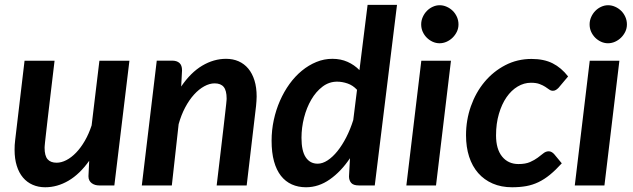

<svg xmlns="http://www.w3.org/2000/svg" viewBox="-20 -763 2606 790"><path d="M204.5 -513Q194.5 -428.5 187.5 -370Q180.5 -311.5 176 -272.5Q171.5 -233.5 169 -211Q166.5 -188.5 165.2 -177Q164 -165.5 163.8 -161.5Q163.5 -157.5 163.5 -155Q163.5 -122 175.8 -107.8Q188 -93.5 213 -93.5Q232.5 -93.5 253.2 -104.2Q274 -115 293.2 -135Q312.5 -155 329 -183.5Q345.5 -212 357 -247L389 -513H512.5L450.5 0H388Q379.5 0 371.8 -2.2Q364 -4.5 357.8 -9Q351.5 -13.5 347.8 -20.5Q344 -27.5 344 -37V-39L347 -101.5Q308 -46.5 261.8 -19.5Q215.5 7.5 166 7.5Q137.5 7.5 114.2 -2.8Q91 -13 74.5 -32.5Q58 -52 49 -80.8Q40 -109.5 40 -146.5Q40 -156.5 40.5 -166.5Q41 -176.5 42.5 -187.5L81 -513Z M563.5 0 625 -513.5H688Q707.5 -513.5 718.2 -504Q729 -494.5 729 -473.5L725.5 -407Q764.5 -464.5 812 -492.8Q859.5 -521 910 -521Q938.5 -521 961.8 -510.8Q985 -500.5 1001.5 -480.8Q1018 -461 1027 -432.2Q1036 -403.5 1036 -366Q1036 -356.5 1035.2 -346.8Q1034.5 -337 1033.5 -326.5L995 0H871.5Q881.5 -84.5 888.5 -143.2Q895.5 -202 900 -241Q904.5 -280 907 -302.2Q909.5 -324.5 910.8 -336Q912 -347.5 912.2 -351.2Q912.5 -355 912.5 -357.5Q912.5 -390.5 900.5 -405.2Q888.5 -420 863 -420Q842.5 -420 820.5 -408Q798.5 -396 778.5 -374Q758.5 -352 742 -321Q725.5 -290 715 -252L687 0Z M1456.5 0Q1434 0 1425 -10.5Q1416 -21 1416 -37L1420 -112Q1383 -57 1337 -24.8Q1291 7.5 1239 7.5Q1207 7.5 1180.8 -4.2Q1154.5 -16 1136 -39.5Q1117.5 -63 1107.5 -99Q1097.5 -135 1097.5 -184Q1097.5 -227.5 1106.5 -269.2Q1115.5 -311 1132 -348.5Q1148.5 -386 1171.2 -417.5Q1194 -449 1222 -472Q1250 -495 1281.8 -508Q1313.5 -521 1347.5 -521Q1382 -521 1410 -508.5Q1438 -496 1459 -474.5L1492.5 -743H1613.5L1522 0ZM1287 -89.5Q1307 -89.5 1328 -103.2Q1349 -117 1368.5 -141.2Q1388 -165.5 1404.8 -198.2Q1421.5 -231 1433.5 -269L1449 -393.5Q1432 -412 1410 -419.5Q1388 -427 1367 -427Q1334 -427 1307 -406.5Q1280 -386 1260.8 -353Q1241.5 -320 1231 -278.8Q1220.5 -237.5 1220.5 -196Q1220.5 -142 1238 -115.8Q1255.5 -89.5 1287 -89.5Z M1835.5 -513 1774 0H1652L1713.5 -513ZM1866.5 -662.5Q1866.5 -646.5 1859.8 -632.5Q1853 -618.5 1842.2 -608Q1831.5 -597.5 1817.5 -591.2Q1803.5 -585 1788.5 -585Q1774 -585 1760.2 -591.2Q1746.5 -597.5 1736 -608Q1725.5 -618.5 1719.2 -632.5Q1713 -646.5 1713 -662.5Q1713 -678.5 1719.5 -693Q1726 -707.5 1736.5 -718.2Q1747 -729 1760.8 -735.2Q1774.5 -741.5 1789 -741.5Q1804 -741.5 1818 -735.2Q1832 -729 1842.8 -718.5Q1853.5 -708 1860 -693.5Q1866.5 -679 1866.5 -662.5Z M2291.5 -91Q2266 -63 2242.8 -44Q2219.5 -25 2195.5 -13.5Q2171.5 -2 2145 2.8Q2118.5 7.5 2087 7.5Q2042.5 7.5 2007.2 -7.8Q1972 -23 1947.5 -51Q1923 -79 1910.2 -118.5Q1897.5 -158 1897.5 -206.5Q1897.5 -269 1917.5 -325.8Q1937.5 -382.5 1973.5 -425.8Q2009.5 -469 2059 -494.8Q2108.5 -520.5 2167 -520.5Q2218 -520.5 2253.8 -502.5Q2289.5 -484.5 2317.5 -448.5L2278 -401.5Q2273.5 -397 2267.8 -393.2Q2262 -389.5 2255 -389.5Q2246.5 -389.5 2239.5 -394.8Q2232.5 -400 2223.2 -406Q2214 -412 2200.2 -417.2Q2186.5 -422.5 2164.5 -422.5Q2136 -422.5 2110 -407Q2084 -391.5 2064.2 -363Q2044.5 -334.5 2032.8 -294.5Q2021 -254.5 2021 -206Q2021 -149.5 2046 -118.8Q2071 -88 2113.5 -88Q2142 -88 2160.8 -96.2Q2179.5 -104.5 2192.5 -114.2Q2205.5 -124 2215.8 -132.2Q2226 -140.5 2238 -140.5Q2244 -140.5 2249.8 -137.2Q2255.5 -134 2260 -129L2291.5 -91Z M2528.5 -513 2467 0H2345L2406.5 -513ZM2559.5 -662.5Q2559.5 -646.5 2552.8 -632.5Q2546 -618.5 2535.2 -608Q2524.5 -597.5 2510.5 -591.2Q2496.5 -585 2481.5 -585Q2467 -585 2453.2 -591.2Q2439.5 -597.5 2429 -608Q2418.5 -618.5 2412.2 -632.5Q2406 -646.5 2406 -662.5Q2406 -678.5 2412.5 -693Q2419 -707.5 2429.5 -718.2Q2440 -729 2453.8 -735.2Q2467.5 -741.5 2482 -741.5Q2497 -741.5 2511 -735.2Q2525 -729 2535.8 -718.5Q2546.5 -708 2553 -693.5Q2559.5 -679 2559.5 -662.5Z"/></svg>

Font: Lato TR
Style: Bold Italic
Weight: 700
Italic angle: -12°
Designer: Lukasz Dziedzic
Foundry: tyPoland Lukasz Dziedzic
Version: Version 1.104 2013